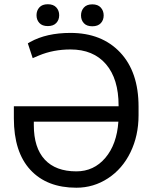

<svg xmlns="http://www.w3.org/2000/svg" viewBox="-20 -876 731 906"><path d="M312.5 -720.7Q199.2 -720.7 122.1 -677.7L111.3 -671.4L134.3 -601.6L164.1 -614.3Q231.9 -642.6 312.5 -642.6Q420.4 -642.6 480 -573.2Q539.6 -503.9 539.6 -377.9V-374.5H45.4V-317.4Q45.4 -158.7 123.3 -74.5Q201.2 9.8 340.3 9.8Q421.9 9.8 489.7 -34.7Q557.6 -79.1 595.7 -157.5Q633.8 -235.8 633.8 -332V-373Q633.8 -536.6 546.9 -628.7Q460 -720.7 312.5 -720.7ZM340.3 -67.4Q242.7 -67.4 191.2 -123Q139.6 -178.7 139.6 -285.2V-301.8H538.6Q531.2 -194.8 477.1 -131.1Q422.9 -67.4 340.3 -67.4ZM152.3 -804.2Q152.3 -782.2 165.8 -767.6Q179.2 -752.9 205.6 -752.9Q231.9 -752.9 245.6 -767.6Q259.3 -782.2 259.3 -804.2Q259.3 -826.2 245.6 -841.1Q231.9 -856 205.6 -856Q179.2 -856 165.8 -841.1Q152.3 -826.2 152.3 -804.2ZM362.3 -803.2Q362.3 -781.2 375.7 -766.6Q389.2 -752 415.5 -752Q441.9 -752 455.6 -766.6Q469.2 -781.2 469.2 -803.2Q469.2 -825.2 455.6 -840.3Q441.9 -855.5 415.5 -855.5Q389.2 -855.5 375.7 -840.3Q362.3 -825.2 362.3 -803.2Z"/></svg>

Font: FAU Chimera
Style: Regular
Weight: 400
Version: Version 1.002;hotconv 1.0.117;makeotfexe 2.5.65602